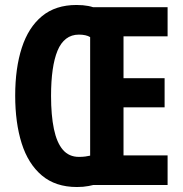

<svg xmlns="http://www.w3.org/2000/svg" viewBox="-20 -743 733 771"><path d="M287 -723Q301 -723 312.5 -722Q324 -721 334.5 -719Q345 -717 354 -714H653V-597H476V-429H641V-312H476V-119H653V0H354Q346 2 335.5 4Q325 6 313.5 7Q302 8 289 8Q203 8 148 -38.5Q93 -85 67 -167.5Q41 -250 41 -359Q41 -469 67.5 -551Q94 -633 148.5 -678Q203 -723 287 -723ZM297 -604Q267 -604 245.5 -587.5Q224 -571 211 -539.5Q198 -508 191.5 -462.5Q185 -417 185 -358Q185 -280 196.5 -225Q208 -170 232.5 -141.5Q257 -113 297 -113Q311 -113 322.5 -114.5Q334 -116 342 -118V-594Q334 -599 322.5 -601.5Q311 -604 297 -604Z"/></svg>

Font: Noto Sans Display ExtraCondensed
Style: Bold
Weight: 700
Width: 2
Designer: Monotype Design Team
Foundry: Monotype Imaging Inc.
Version: Version 2.003